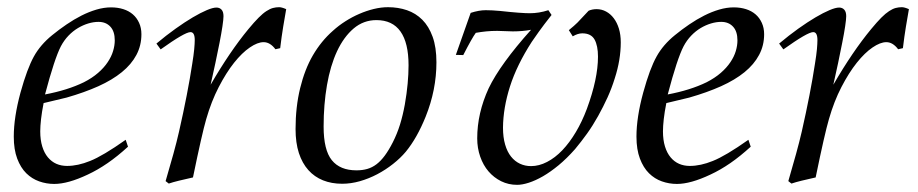

<svg xmlns="http://www.w3.org/2000/svg" viewBox="-20 -497 2540 531"><path d="M327.6 -110.4 334 -91.3Q305.2 -64.9 277.6 -45.9Q250 -26.9 222.7 -14.2Q168 11.7 129.9 11.7Q108.4 11.7 88.4 4.6Q68.4 -2.4 52.7 -17.8Q37.1 -33.2 27.6 -58.3Q18.1 -83.5 18.1 -119.1Q18.1 -172.4 36.6 -240.7Q45.9 -274.4 55.2 -299.3Q64.5 -324.2 73.7 -340.8Q91.8 -373.5 124.5 -399.9Q143.6 -415.5 164.1 -429.4Q184.6 -443.4 205.3 -453.9Q226.1 -464.4 246.8 -470.5Q267.6 -476.6 287.1 -476.6Q305.7 -476.6 321 -471.7Q336.4 -466.8 347.4 -457.3Q358.4 -447.8 364.7 -433.8Q371.1 -419.9 371.1 -402.3Q371.1 -371.1 357.2 -345Q343.3 -318.8 316.9 -297.4Q290.5 -275.9 252 -258.5Q213.4 -241.2 164.1 -227.1L100.6 -211.9Q95.7 -187 93.5 -167.5Q91.3 -147.9 91.3 -133.8Q91.3 -109.9 96.9 -91.8Q102.5 -73.7 112.5 -61.8Q122.6 -49.8 136 -43.9Q149.4 -38.1 165.5 -38.1Q195.3 -38.1 229 -51.8Q264.6 -65.9 327.6 -110.4ZM104.5 -235.8Q167 -247.6 211.9 -269.5Q234.9 -281.2 251.2 -295.4Q267.6 -309.6 277.8 -325Q288.1 -340.3 292.7 -355.7Q297.4 -371.1 297.4 -385.3Q297.4 -410.2 285.2 -423.3Q272.9 -436.5 252.4 -436.5Q238.8 -436.5 224.1 -432.1Q209.5 -427.7 195.6 -419.4Q181.6 -411.1 169.4 -398.4Q157.2 -385.7 148.4 -369.1Q130.9 -335.4 104.5 -235.8Z M446.8 10.7 438 3.9Q450.2 -37.6 459.5 -71.3Q468.8 -105 475.1 -132.8Q499.5 -240.2 511.7 -320.8Q515.6 -344.7 517.1 -360.8Q518.6 -377 518.6 -386.2Q518.6 -408.2 506.8 -408.2Q491.2 -408.2 424.3 -360.4L412.6 -376.5Q439.9 -399.4 465.6 -417.7Q491.2 -436 513.2 -449Q535.2 -461.9 552 -469Q568.8 -476.1 578.6 -476.1Q587.4 -476.1 592.8 -470.2Q598.1 -464.4 598.1 -452.1Q598.1 -443.8 595.2 -424.3Q592.3 -404.8 587.2 -378.9Q582 -353 575.7 -322.8Q569.3 -292.5 562.5 -262.7Q615.7 -354.5 667 -416.5Q683.1 -436 695.1 -448Q707 -460 716.8 -466.3Q726.6 -472.7 734.9 -474.9Q743.2 -477.1 752 -477.1Q759.3 -477.1 771.5 -471.7Q767.6 -449.7 763.2 -423.1Q758.8 -396.5 754.9 -363.8L741.7 -360.8Q727.1 -380.4 709 -380.4Q692.4 -380.4 670.9 -365.7Q649.4 -351.1 627.4 -323.5Q605.5 -295.9 585 -256.3Q564.5 -216.8 550.3 -167.5Q538.6 -127.4 513.7 -6.3Q491.7 -1.5 474.9 2.7Q458 6.8 446.8 10.7Z M797.4 -140.1Q797.4 -201.2 810.1 -253.2Q822.8 -305.2 845.2 -343.8Q868.2 -383.3 900.4 -411.6Q916.5 -426.3 935.3 -438.2Q954.1 -450.2 973.9 -458.7Q993.7 -467.3 1013.9 -472.2Q1034.2 -477.1 1053.2 -477.1Q1081.1 -477.1 1105.5 -468.8Q1129.9 -460.4 1147.9 -442.4Q1166 -424.3 1176.5 -395.3Q1187 -366.2 1187 -324.7Q1187 -248.5 1157.2 -174.3Q1133.3 -115.2 1102.5 -77.6Q1087.4 -59.6 1066.9 -43.5Q1046.4 -27.3 1023.2 -15.1Q1000 -2.9 975.1 4.2Q950.2 11.2 926.3 11.2Q897 11.2 873.3 1.7Q849.6 -7.8 832.8 -26.6Q815.9 -45.4 806.6 -73.7Q797.4 -102.1 797.4 -140.1ZM875 -147Q875 -82 897.7 -54Q920.4 -25.9 965.8 -25.9Q982.4 -25.9 995.8 -29.8Q1009.3 -33.7 1021.2 -42.7Q1033.2 -51.8 1044.2 -66.7Q1055.2 -81.5 1066.4 -103.5Q1078.1 -126.5 1086.2 -152.3Q1094.2 -178.2 1099.6 -208Q1105 -238.8 1107.4 -265.6Q1109.9 -292.5 1109.9 -316.4Q1109.9 -378.4 1087.6 -409.9Q1065.4 -441.4 1021 -441.4Q985.4 -441.4 958 -418.2Q930.7 -395 912.1 -355.2Q893.6 -315.4 884.3 -261.7Q875 -208 875 -147Z M1240.7 -345.2 1281.7 -461.4Q1304.7 -468.8 1323.2 -468.8Q1332 -468.8 1341.8 -468.3Q1351.6 -467.8 1362.3 -466.8Q1393.1 -463.4 1413.6 -461.9Q1434.1 -460.4 1445.3 -460.4Q1470.7 -460.4 1496.6 -468.8L1505.4 -455.6Q1483.4 -427.7 1470.2 -409.2Q1457 -390.6 1450.7 -381.3Q1409.2 -316.9 1390.4 -257.8Q1371.6 -198.7 1371.1 -144Q1371.1 -117.2 1377 -97.2Q1382.8 -77.1 1393.3 -64Q1403.8 -50.8 1418 -44.2Q1432.1 -37.6 1448.7 -37.6Q1470.7 -37.6 1492.9 -49.1Q1515.1 -60.5 1535.2 -81.5Q1555.2 -102.5 1572.5 -131.6Q1589.8 -160.6 1603 -195.8Q1633.8 -279.3 1633.8 -340.3Q1633.8 -370.6 1624.3 -387.7Q1614.7 -404.8 1590.3 -404.8Q1578.1 -404.8 1564 -396.5L1553.2 -413.6Q1568.8 -426.3 1577.1 -434.6L1607.9 -467.3Q1613.3 -469.7 1618.9 -470.7Q1624.5 -471.7 1629.9 -471.7Q1644 -471.7 1656.2 -465.1Q1668.5 -458.5 1677.5 -446.5Q1686.5 -434.6 1691.7 -417.7Q1696.8 -400.9 1696.8 -379.9Q1696.8 -331.5 1680.2 -280.3Q1671.9 -253.4 1660.2 -227.5Q1648.4 -201.7 1634.3 -176.3Q1619.6 -149.9 1603.5 -127.4Q1587.4 -105 1570.3 -84.5Q1547.4 -58.6 1524.9 -40Q1502.4 -21.5 1481.7 -9.5Q1460.9 2.4 1442.6 8.3Q1424.3 14.2 1410.2 14.2Q1386.2 14.2 1366 4.2Q1345.7 -5.9 1331.1 -22.9Q1316.4 -40 1308.1 -63.7Q1299.8 -87.4 1299.8 -114.3Q1299.8 -184.1 1331.5 -252.9Q1347.7 -286.6 1377 -326.9Q1406.2 -367.2 1448.7 -414.6Q1424.8 -410.2 1398.4 -410.2L1355 -411.6Q1339.4 -411.6 1324.7 -410.2Q1310.1 -408.7 1295.9 -406.2Q1285.2 -391.6 1261.2 -344.7Z M2049.8 -110.4 2056.2 -91.3Q2027.3 -64.9 1999.8 -45.9Q1972.2 -26.9 1944.8 -14.2Q1890.1 11.7 1852.1 11.7Q1830.6 11.7 1810.5 4.6Q1790.5 -2.4 1774.9 -17.8Q1759.3 -33.2 1749.8 -58.3Q1740.2 -83.5 1740.2 -119.1Q1740.2 -172.4 1758.8 -240.7Q1768.1 -274.4 1777.3 -299.3Q1786.6 -324.2 1795.9 -340.8Q1814 -373.5 1846.7 -399.9Q1865.7 -415.5 1886.2 -429.4Q1906.7 -443.4 1927.5 -453.9Q1948.2 -464.4 1969 -470.5Q1989.7 -476.6 2009.3 -476.6Q2027.8 -476.6 2043.2 -471.7Q2058.6 -466.8 2069.6 -457.3Q2080.6 -447.8 2086.9 -433.8Q2093.3 -419.9 2093.3 -402.3Q2093.3 -371.1 2079.3 -345Q2065.4 -318.8 2039.1 -297.4Q2012.7 -275.9 1974.1 -258.5Q1935.5 -241.2 1886.2 -227.1L1822.8 -211.9Q1817.9 -187 1815.7 -167.5Q1813.5 -147.9 1813.5 -133.8Q1813.5 -109.9 1819.1 -91.8Q1824.7 -73.7 1834.7 -61.8Q1844.7 -49.8 1858.2 -43.9Q1871.6 -38.1 1887.7 -38.1Q1917.5 -38.1 1951.2 -51.8Q1986.8 -65.9 2049.8 -110.4ZM1826.7 -235.8Q1889.2 -247.6 1934.1 -269.5Q1957 -281.2 1973.4 -295.4Q1989.7 -309.6 2000 -325Q2010.3 -340.3 2014.9 -355.7Q2019.5 -371.1 2019.5 -385.3Q2019.5 -410.2 2007.3 -423.3Q1995.1 -436.5 1974.6 -436.5Q1960.9 -436.5 1946.3 -432.1Q1931.6 -427.7 1917.7 -419.4Q1903.8 -411.1 1891.6 -398.4Q1879.4 -385.7 1870.6 -369.1Q1853 -335.4 1826.7 -235.8Z M2168.9 10.7 2160.2 3.9Q2172.4 -37.6 2181.6 -71.3Q2190.9 -105 2197.3 -132.8Q2221.7 -240.2 2233.9 -320.8Q2237.8 -344.7 2239.3 -360.8Q2240.7 -377 2240.7 -386.2Q2240.7 -408.2 2229 -408.2Q2213.4 -408.2 2146.5 -360.4L2134.8 -376.5Q2162.1 -399.4 2187.7 -417.7Q2213.4 -436 2235.4 -449Q2257.3 -461.9 2274.2 -469Q2291 -476.1 2300.8 -476.1Q2309.6 -476.1 2314.9 -470.2Q2320.3 -464.4 2320.3 -452.1Q2320.3 -443.8 2317.4 -424.3Q2314.5 -404.8 2309.3 -378.9Q2304.2 -353 2297.9 -322.8Q2291.5 -292.5 2284.7 -262.7Q2337.9 -354.5 2389.2 -416.5Q2405.3 -436 2417.2 -448Q2429.2 -460 2439 -466.3Q2448.7 -472.7 2457 -474.9Q2465.3 -477.1 2474.1 -477.1Q2481.4 -477.1 2493.7 -471.7Q2489.7 -449.7 2485.4 -423.1Q2481 -396.5 2477.1 -363.8L2463.9 -360.8Q2449.2 -380.4 2431.2 -380.4Q2414.6 -380.4 2393.1 -365.7Q2371.6 -351.1 2349.6 -323.5Q2327.6 -295.9 2307.1 -256.3Q2286.6 -216.8 2272.5 -167.5Q2260.7 -127.4 2235.8 -6.3Q2213.9 -1.5 2197 2.7Q2180.2 6.8 2168.9 10.7Z"/></svg>

Font: XB Kayhan
Style: Italic
Weight: 400
Italic angle: -12°
Designer: Behnam
Foundry: Irmug
Version: Version 7.300 2009